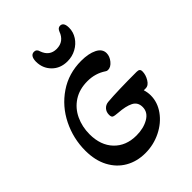

<svg xmlns="http://www.w3.org/2000/svg" viewBox="-252 -1008 1144 1144"><g transform="rotate(-45 320.5 -435.5)"><path d="M212 -834Q213 -884 246 -884Q267 -884 273 -860Q294 -800 353 -800Q385 -800 406 -816Q427 -832 437 -860Q446 -884 465 -884Q495 -884 495 -837Q495 -801 475 -770Q455 -739 421 -720.5Q387 -702 347 -702Q287 -702 249.5 -740Q212 -778 212 -834ZM45 -251Q45 -353 90 -444Q135 -535 217.5 -591Q300 -647 406 -647Q468 -647 507 -627.5Q546 -608 546 -572Q546 -545 525.5 -520Q505 -495 481 -495Q471 -495 465 -500Q413 -535 347 -535Q279 -535 230.5 -503.5Q182 -472 157 -418.5Q132 -365 132 -302Q132 -209 184.5 -154Q237 -99 325 -99Q385 -99 428 -124Q471 -149 471 -193Q471 -234 437 -251Q403 -268 343 -272Q315 -274 305.5 -278.5Q296 -283 296 -302Q296 -326 310.5 -342Q325 -358 348 -360Q432 -367 593 -367Q607 -367 613.5 -362Q620 -357 620 -344Q620 -316 603 -287.5Q586 -259 562 -259H546Q554 -233 554 -208Q554 -150 517.5 -99Q481 -48 419.5 -17.5Q358 13 288 13Q218 13 163 -18.5Q108 -50 76.5 -109.5Q45 -169 45 -251Z"/></g></svg>

Font: AkayaTelivigala
Style: Regular
Weight: 400
Designer: Vaishnavi Murthy Yerkadithaya ( vaishnavimurthy@gmail.com ), Juan Luis Blanco Aristondo ( juan@blancoletters.com )
Version: Version 1.000